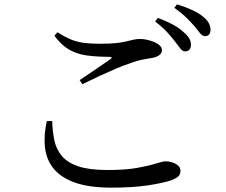

<svg xmlns="http://www.w3.org/2000/svg" viewBox="-20 -842 1040 882"><path d="M830 -606Q818 -606 808 -619.5Q798 -633 784 -651Q769 -671 747.5 -694.5Q726 -718 693 -743L705 -760Q745 -745 775 -728.5Q805 -712 824 -694Q843 -678 850.5 -663.5Q858 -649 857 -634Q857 -621 849.5 -613.5Q842 -606 830 -606ZM491 20Q391 20 326.5 -2.5Q262 -25 228 -65.5Q194 -106 187 -162Q180 -218 195 -286H220Q221 -237 230 -196Q239 -155 265 -124.5Q291 -94 341 -77.5Q391 -61 474 -61Q558 -61 612 -71Q666 -81 697 -91Q728 -101 742 -101Q756 -101 771.5 -96Q787 -91 798 -81.5Q809 -72 809 -58Q809 -41 799 -31.5Q789 -22 764 -13Q728 -1 659 9.5Q590 20 491 20ZM346 -474Q382 -498 421.5 -525Q461 -552 487 -570Q501 -580 482 -581Q426 -581 380.5 -587Q335 -593 298.5 -613.5Q262 -634 230 -678L244 -694Q278 -672 306.5 -660.5Q335 -649 366 -645Q397 -641 437 -641Q483 -641 512.5 -644Q542 -647 561 -652Q580 -657 594.5 -660Q609 -663 625 -663Q639 -663 656.5 -659Q674 -655 689.5 -648.5Q705 -642 714.5 -632.5Q724 -623 724 -613Q724 -586 684 -577Q663 -573 637 -568.5Q611 -564 577 -551Q551 -543 513.5 -527Q476 -511 436 -492.5Q396 -474 358 -455ZM922 -676Q909 -676 899 -689.5Q889 -703 873 -722Q857 -740 837 -760Q817 -780 781 -806L793 -822Q832 -810 862.5 -796Q893 -782 911 -767Q931 -751 939 -736Q947 -721 947 -705Q947 -691 940.5 -683.5Q934 -676 922 -676Z"/></svg>

Font: Noto Serif JP ExtraLight Medium
Style: Regular
Weight: 500
Version: Version 2.003-H1;hotconv 1.1.1;makeotfexe 2.6.0